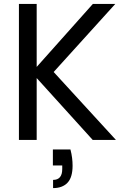

<svg xmlns="http://www.w3.org/2000/svg" viewBox="-20 -717 639 984"><path d="M77 -697H168V-374L456 -697H571L255 -348L574 0H455L168 -317V0H77ZM341 49Q347 72 349.5 92.5Q352 113 352 132Q352 192 326 219.5Q300 247 252 247V205Q299 205 299 149V131H251V49Z"/></svg>

Font: Poppins
Style: Regular
Weight: 400
Designer: Ninad Kale (Devanagari), Jonny Pinhorn (Latin)
Version: Version 5.002